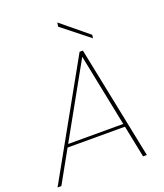

<svg xmlns="http://www.w3.org/2000/svg" viewBox="-176 -988 935 1093"><g transform="rotate(-20 291.5 -441.5)"><path d="M364 -683 -18 0H5L378 -668H365L500 0H523L384 -683ZM104 -194H471L467 -212H113ZM298 -859 462 -729 465 -749 302 -883Z"/></g></svg>

Font: Poppins Devanagari Thin
Style: Italic
Weight: 100
Italic angle: -10°
Designer: Ninad Kale (Devanagari), Jonny Pinhorn (Latin)
Foundry: Indian Type Foundry
Version: 4.005